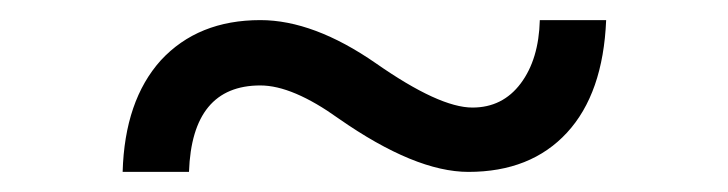

<svg xmlns="http://www.w3.org/2000/svg" viewBox="-20 -386 724 191"><path d="M583 -366Q580 -293 544 -254Q508 -215 446 -215Q393 -215 317 -268Q271 -301 239 -301Q171 -301 168 -215H102Q104 -286 140 -326Q177 -366 239 -366Q292 -366 354 -323Q417 -279 450 -279Q480 -279 498 -303Q516 -327 517 -366Z"/></svg>

Font: A_ThatdaokhamC
Style: Regular
Weight: 400
Designer: Rangsiwut Chaisin
Foundry: Rangsiwut Chaisin
Version: Version 1.000